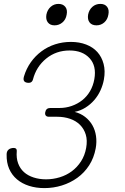

<svg xmlns="http://www.w3.org/2000/svg" viewBox="-20 -955 640 985"><path d="M103 -563Q115 -603 138 -635.5Q161 -668 192.5 -691.5Q224 -715 262.5 -727.5Q301 -740 344 -740Q387 -740 422 -726.5Q457 -713 479.5 -688Q502 -663 511.5 -627Q521 -591 513 -547Q508 -519 495.5 -491.5Q483 -464 463.5 -441.5Q444 -419 418.5 -403Q393 -387 363 -381Q394 -373 417 -355Q440 -337 454 -312.5Q468 -288 472.5 -257.5Q477 -227 471 -194Q462 -145 437.5 -107Q413 -69 377 -43Q341 -17 297.5 -3.5Q254 10 208 10Q165 10 129 -1.5Q93 -13 67 -35Q41 -57 27 -89Q13 -121 14 -163Q14 -179 24 -187.5Q34 -196 51 -196Q59 -196 63 -191.5Q67 -187 66 -179Q63 -144 73 -117Q83 -90 103 -72Q123 -54 152.5 -44.5Q182 -35 216 -35Q252 -35 286.5 -45.5Q321 -56 348.5 -76.5Q376 -97 395.5 -127Q415 -157 422 -196Q429 -235 420 -264.5Q411 -294 390.5 -314.5Q370 -335 339.5 -345.5Q309 -356 273 -356H231Q220 -356 215 -362Q210 -368 212 -379Q214 -390 220.5 -395.5Q227 -401 238 -401H285Q318 -401 348 -411.5Q378 -422 402 -441Q426 -460 442 -487.5Q458 -515 464 -549Q476 -617 439.5 -656.5Q403 -696 337 -696Q268 -696 217 -654.5Q166 -613 149 -547Q147 -539 141.5 -534.5Q136 -530 128 -530Q111 -530 104.5 -538Q98 -546 103 -563ZM475 -825Q451 -825 439.5 -840Q428 -855 432 -880Q437 -905 454 -920Q471 -935 495 -935Q518 -935 529.5 -920Q541 -905 536 -880Q532 -855 515 -840Q498 -825 475 -825ZM260 -825Q237 -825 225.5 -840Q214 -855 218 -880Q223 -905 240 -920Q257 -935 280 -935Q303 -935 315 -920Q327 -905 322 -880Q318 -855 300.5 -840Q283 -825 260 -825Z"/></svg>

Font: Maple Mono NL Thin
Style: Italic
Weight: 250
Italic angle: -10°
Monospace: yes
Designer: subframe7536
Version: Version 7.000